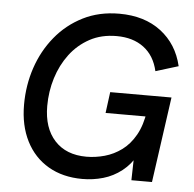

<svg xmlns="http://www.w3.org/2000/svg" viewBox="-52 -762 836 827"><g transform="rotate(5 366.0 -348.5)"><path d="M334 13Q249 13 186.5 -23.5Q124 -60 90 -127Q56 -194 56 -284Q56 -368 81.5 -444Q107 -520 156 -580Q205 -640 274.5 -675Q344 -710 431 -710Q540 -710 611.5 -655.5Q683 -601 705 -507L607 -477Q592 -543 545.5 -578Q499 -613 428 -613Q362 -613 311.5 -585.5Q261 -558 226.5 -512Q192 -466 174 -408Q156 -350 156 -287Q156 -192 205.5 -138Q255 -84 343 -84Q382 -84 421.5 -95Q461 -106 495 -131Q529 -156 553 -198.5Q577 -241 586 -304L592 -349L605 -279H409L421 -370H686L634 0H545L548 -128L564 -113Q540 -69 503.5 -40.5Q467 -12 423.5 0.5Q380 13 334 13Z"/></g></svg>

Font: Hanken Grotesk Medium
Style: Italic
Weight: 500
Italic angle: -8°
Designer: Alfredo Marco Pradil
Foundry: Hanken Design Co.
Version: Version 3.013